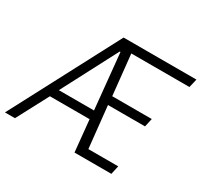

<svg xmlns="http://www.w3.org/2000/svg" viewBox="-168 -876 1116 1064"><g transform="rotate(30 390.0 -344.0)"><path d="M-24 0 338 -688H804L791 -633H419L446 -375H699L687 -321H450L478 -55H669L657 0H421L401 -202H147L40 0ZM173 -256H398L363 -610H358Z"/></g></svg>

Font: Saira SemiCondensed Light
Style: Italic
Weight: 300
Width: 4
Italic angle: -12°
Designer: Hector Gatti with collaboration of the Omnibus-Type team
Foundry: Omnibus-Type
Version: Version 1.101